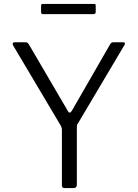

<svg xmlns="http://www.w3.org/2000/svg" viewBox="-20 -957 700 977"><path d="M607 -742Q613 -742 615 -738.5Q617 -735 614 -729L376 -328Q372 -323 371.5 -318Q371 -313 371 -301V-16Q371 0 353 0H310Q301 0 298 -3.5Q295 -7 295 -13V-294Q295 -303 293.5 -307.5Q292 -312 289 -318L46 -727Q43 -734 45.5 -738Q48 -742 56 -742H108Q116 -742 119.5 -739.5Q123 -737 127 -731L323 -396Q329 -384 334.5 -384Q340 -384 346 -394L540 -731Q545 -738 548 -740Q551 -742 559 -742H607ZM467 -929V-896Q467 -885 454 -885H198Q193 -885 191 -888Q189 -891 189 -896V-928Q189 -937 196 -937H460Q467 -937 467 -929Z"/></svg>

Font: Libre Franklin Light
Style: Regular
Weight: 300
Designer: Pablo Impallari, Rodrigo Fuenzalida, Nhung Nguyen
Foundry: Impallari Type
Version: Version 3.000